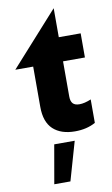

<svg xmlns="http://www.w3.org/2000/svg" viewBox="-105 -750 634 1089"><g transform="rotate(-10 211.5 -206.0)"><path d="M285 11Q353 11 403 -17V-152Q365 -136 336 -136Q310 -136 298 -149Q286 -162 286 -190V-392H412V-531H286V-698L11 -392H114V-160Q114 -73 159 -31Q204 11 285 11ZM273 63H155L116 286H209Z"/></g></svg>

Font: Geom ExtraBold
Style: Bold
Weight: 800
Version: Version 1.102